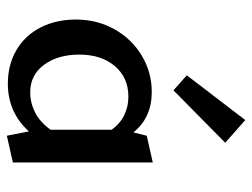

<svg xmlns="http://www.w3.org/2000/svg" viewBox="-110 -636 754 575"><g transform="rotate(90 267.5 -348.0)"><path d="M250 -490 205 -530 339 -705 407 -645ZM466 -428V-9L386 9L373 -57Q316 6 230 6Q173 6 129 -20Q85 -46 61.5 -92.5Q38 -139 38 -198Q38 -261 67 -313Q96 -365 146 -395Q196 -425 255 -425Q332 -425 376 -370L386 -410ZM368 -122V-305Q350 -330 324.5 -342.5Q299 -355 269 -355Q212 -355 177.5 -314.5Q143 -274 143 -208Q143 -144 173.5 -102.5Q204 -61 256 -61Q287 -61 316 -75.5Q345 -90 368 -122Z"/></g></svg>

Font: Ysabeau Infant Semibold
Style: Regular
Weight: 600
Designer: Christian Thalmann (Catharsis Fonts)
Version: Version 0.003